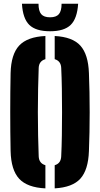

<svg xmlns="http://www.w3.org/2000/svg" viewBox="-20 -1003 536 1032"><path d="M224 9.5Q127 5 83.2 -42Q39.5 -89 37 -191Q35 -289.5 35 -400.8Q35 -512 37 -610Q39.5 -711.5 83.2 -758.2Q127 -805 224 -809.5V-685Q189.5 -675 188 -638Q186 -587 184.8 -526Q183.5 -465 183.5 -400.5Q183.5 -336 184.8 -275Q186 -214 188 -163Q189.5 -125 224 -115ZM274 9.5V-115Q307.5 -124.5 309 -163Q311.5 -214 312.5 -275Q313.5 -336 313.5 -400.5Q313.5 -465 312.5 -526Q311.5 -587 309 -638Q307.5 -675 274 -685V-809.5Q370 -804.5 412.2 -757.5Q454.5 -710.5 458 -610Q462 -510.5 462 -400Q462 -289.5 458 -191Q454.5 -90 412.2 -43Q370 4 274 9.5ZM249 -835Q172.5 -835 137.5 -869.2Q102.5 -903.5 98 -983H187Q187 -944 201.5 -927Q216 -910 249 -910Q282 -910 296.5 -927Q311 -944 311 -983H400Q395 -903.5 360 -869.2Q325 -835 249 -835Z"/></svg>

Font: Big Shoulders Stencil Display Black
Style: Regular
Weight: 900
Designer: Patric King
Foundry: XO Type Co
Version: Version 1.000